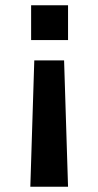

<svg xmlns="http://www.w3.org/2000/svg" viewBox="-20 -548 373 728"><path d="M238 -396H98V-528H238ZM238 160H95L110 -319H223Z"/></svg>

Font: Libra Sans
Style: Bold
Weight: 700
Foundry: Context Ltd
Version: Version 1.000